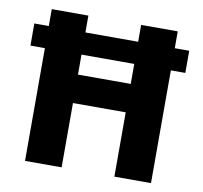

<svg xmlns="http://www.w3.org/2000/svg" viewBox="-73 -708 828 785"><g transform="rotate(10 341.5 -315.0)"><path d="M80 0V-468H20V-560H80V-630H232V-560H451V-630H603V-560H663V-468H603V0H451V-267H232V0ZM451 -385V-468H232V-385Z"/></g></svg>

Font: Ek Mukta ExtraBold
Style: Regular
Weight: 800
Designer: Girish Dalvi and Yashodeep Gholap
Foundry: Ek Type
Version: Version 2.538;PS 1.002;hotconv 16.6.51;makeotf.lib2.5.65220;